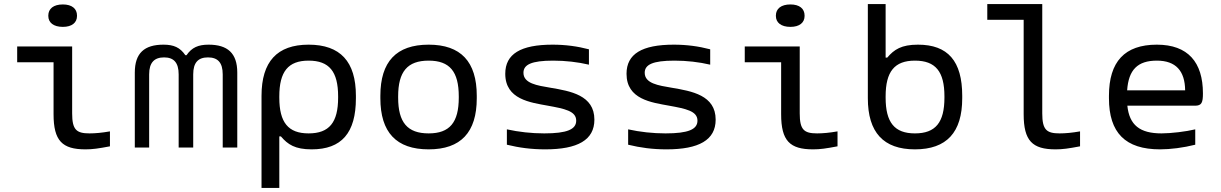

<svg xmlns="http://www.w3.org/2000/svg" viewBox="-20 -730 6040 950"><path d="M423 -70C358 -70 337 -88 337 -169V-500H65V-422H245V-165C245 -33 288 9 403 9C438 9 466 5 524 -6V-80C485 -73 451 -70 423 -70ZM219 -651C219 -618 245 -597 291 -597C336 -597 361 -618 361 -651V-653C361 -687 336 -708 291 -708C245 -708 219 -687 219 -653Z M647 -371V0H718V-362C718 -421 744 -446 792 -446C839 -446 864 -421 864 -362V0H936V-362C936 -421 961 -446 1009 -446C1057 -446 1082 -421 1082 -362V0H1154V-371C1154 -467 1106 -509 1012 -509C961 -509 929 -495 903 -457H897C871 -495 840 -509 789 -509C694 -509 647 -467 647 -371Z M1741 -244V-256C1741 -425 1664 -509 1507 -509C1351 -509 1274 -425 1274 -256V200H1362V-55H1370C1404 -15 1440 9 1522 9C1670 9 1741 -72 1741 -244ZM1362 -247V-253C1362 -376 1406 -430 1507 -430C1609 -430 1653 -376 1653 -253V-247C1653 -124 1609 -70 1507 -70C1406 -70 1362 -124 1362 -247Z M1862 -256V-244C1862 -75 1941 9 2101 9C2260 9 2339 -75 2339 -244V-256C2339 -425 2260 -509 2101 -509C1941 -509 1862 -425 1862 -256ZM1950 -247V-253C1950 -376 1996 -430 2101 -430C2205 -430 2250 -376 2250 -253V-247C2250 -124 2205 -70 2101 -70C1996 -70 1950 -124 1950 -247Z M2691 -207C2773 -192 2831 -181 2831 -133C2831 -90 2786 -70 2673 -70C2610 -70 2547 -77 2488 -90V-14C2549 1 2609 9 2678 9C2838 9 2921 -37 2921 -138C2921 -259 2803 -279 2703 -296C2638 -307 2570 -317 2570 -370C2570 -410 2609 -430 2717 -430C2778 -430 2839 -423 2894 -410V-486C2837 -501 2778 -509 2714 -509C2556 -509 2480 -463 2480 -365C2480 -238 2604 -223 2691 -207Z M3291 -207C3373 -192 3431 -181 3431 -133C3431 -90 3386 -70 3273 -70C3210 -70 3147 -77 3088 -90V-14C3149 1 3209 9 3278 9C3438 9 3521 -37 3521 -138C3521 -259 3403 -279 3303 -296C3238 -307 3170 -317 3170 -370C3170 -410 3209 -430 3317 -430C3378 -430 3439 -423 3494 -410V-486C3437 -501 3378 -509 3314 -509C3156 -509 3080 -463 3080 -365C3080 -238 3204 -223 3291 -207Z M4023 -70C3958 -70 3937 -88 3937 -169V-500H3665V-422H3845V-165C3845 -33 3888 9 4003 9C4038 9 4066 5 4124 -6V-80C4085 -73 4051 -70 4023 -70ZM3819 -651C3819 -618 3845 -597 3891 -597C3936 -597 3961 -618 3961 -651V-653C3961 -687 3936 -708 3891 -708C3845 -708 3819 -687 3819 -653Z M4741 -244V-256C4741 -428 4670 -509 4522 -509C4440 -509 4404 -485 4370 -445H4362V-710H4274V-244C4274 -75 4351 9 4507 9C4664 9 4741 -75 4741 -244ZM4362 -247V-253C4362 -376 4406 -430 4507 -430C4609 -430 4653 -376 4653 -253V-247C4653 -124 4609 -70 4507 -70C4406 -70 4362 -124 4362 -247Z M5223 -70C5158 -70 5137 -88 5137 -169V-710H4865V-632H5045V-165C5045 -33 5088 9 5203 9C5238 9 5266 5 5324 -6V-80C5285 -73 5251 -70 5223 -70Z M5932 -268C5932 -422 5858 -509 5704 -509C5545 -509 5467 -425 5467 -256V-244C5467 -73 5548 9 5720 9C5771 9 5835 1 5894 -14V-90C5849 -79 5774 -70 5727 -70C5620 -70 5568 -111 5558 -207H5893C5926 -207 5932 -223 5932 -268ZM5557 -283C5564 -385 5609 -430 5704 -430C5798 -430 5843 -379 5844 -283Z"/></svg>

Font: LT Wave Mono
Style: Regular
Weight: 400
Designer: Daniel Lyons
Version: Version 2.5 (Glyphs App)